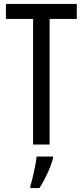

<svg xmlns="http://www.w3.org/2000/svg" viewBox="-20 -734 421 975"><path d="M232 0H148V-638H10V-714H370V-638H232ZM249 71Q239 108 219.5 149.5Q200 191 180 221H134V210Q140 192 146.5 164.5Q153 137 158.5 109Q164 81 166 61H249Z"/></svg>

Font: Noto Sans Sinhala ExtraCondensed
Style: Regular
Weight: 400
Width: 2
Designer: Jelle Bosma - Monotype Design Team
Foundry: Monotype Imaging Inc.
Version: Version 2.006; ttfautohint (v1.8.4.7-5d5b)